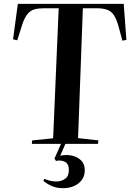

<svg xmlns="http://www.w3.org/2000/svg" viewBox="-20 -750 687 1001"><path d="M307 231Q278 231 254 221.5Q230 212 206 193L211 183Q233 191 246.5 193.5Q260 196 276 196Q299 196 319 182.5Q339 169 339 136Q339 103 317 93Q295 83 272 89L264 77L298 0H146L148 -18L257 -29L286 -707H209Q182 -707 160.5 -701.5Q139 -696 123 -676.5Q107 -657 94 -616L70 -540L48 -545L73 -730H625L639 -542L618 -538L600 -605Q589 -647 575 -669Q561 -691 539 -699Q517 -707 483 -707H412L387 -30L493 -18L491 0H321L294 62Q324 55 353.5 61Q383 67 402.5 86Q422 105 422 137Q422 179 390.5 205Q359 231 307 231Z"/></svg>

Font: Literata 72pt SemiBold
Style: Italic
Weight: 600
Italic angle: -2°
Designer: Latin by Veronika Burian and Jose Scaglione. Greek by Irene Vlachou. Cyrillic by Vera Evstafieva
Foundry: TypeTogether
Version: Version 3.002